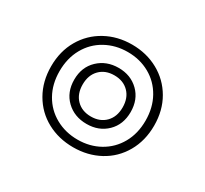

<svg xmlns="http://www.w3.org/2000/svg" viewBox="-113 -678 906 849"><g transform="rotate(30 340.5 -254.0)"><path d="M78 -254Q78 -331 112.5 -390.5Q147 -450 207 -483Q267 -516 341 -516Q415 -516 475 -483Q535 -450 569.5 -390.5Q604 -331 604 -254Q604 -177 569.5 -117Q535 -57 475 -24.5Q415 8 341 8Q267 8 207 -24.5Q147 -57 112.5 -117Q78 -177 78 -254ZM560 -254Q560 -320 531.5 -371Q503 -422 453 -450Q403 -478 341 -478Q279 -478 228.5 -450Q178 -422 149.5 -371Q121 -320 121 -254Q121 -188 149.5 -137.5Q178 -87 228.5 -59Q279 -31 341 -31Q403 -31 453 -59Q503 -87 531.5 -137.5Q560 -188 560 -254ZM196 -254Q196 -318 237.5 -357.5Q279 -397 341 -397Q403 -397 443.5 -357.5Q484 -318 484 -254Q484 -190 443.5 -150.5Q403 -111 341 -111Q278 -111 237 -150.5Q196 -190 196 -254ZM443 -254Q443 -302 415 -330.5Q387 -359 341 -359Q295 -359 267 -330.5Q239 -302 239 -254Q239 -206 267 -177.5Q295 -149 341 -149Q387 -149 415 -177.5Q443 -206 443 -254Z"/></g></svg>

Font: Taviraj Thin
Style: Regular
Weight: 100
Designer: Katatrad Team
Foundry: CadsonDemak
Version: Version 1.030